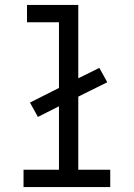

<svg xmlns="http://www.w3.org/2000/svg" viewBox="-20 -755 540 775"><path d="M75 0V-70H218V-326L133 -283L101 -341L218 -400V-665H89V-735H296V-439L381 -481L413 -423L296 -365V-70H425V0Z"/></svg>

Font: Iosevka Term
Style: Regular
Weight: 400
Monospace: yes
Designer: Belleve Invis
Foundry: Belleve Invis
Version: Version 30.0.1